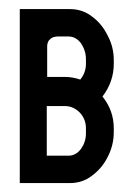

<svg xmlns="http://www.w3.org/2000/svg" viewBox="-20 -411 299 431"><path d="M136.7 0Q165 0 186.5 -16.6Q209 -33.2 221.7 -58.6Q235.4 -85 235.4 -114.3Q235.4 -117.2 235.4 -123Q235.4 -163.1 210 -194.3Q235.4 -227.5 235.4 -267.6Q235.4 -270.5 235.4 -276.4Q235.4 -305.7 221.7 -331.1Q209 -357.4 186.5 -374Q165 -390.6 136.7 -390.6Q98.6 -390.6 24.4 -390.6Q24.4 -293 24.4 0Q52.7 0 136.7 0ZM133.8 -61.5Q121.1 -61.5 85 -61.5Q85 -88.9 85 -172.9Q95.7 -172.9 126 -172.9Q144.5 -172.9 159.2 -158.2Q172.9 -143.6 172.9 -123Q172.9 -119.1 172.9 -111.3Q172.9 -92.8 162.1 -77.1Q150.4 -61.5 133.8 -61.5ZM160.2 -232.4Q142.6 -238.3 126 -238.3Q112.3 -238.3 85.9 -238.3Q85.9 -255.9 85.9 -308.6Q86.9 -318.4 91.8 -322.3Q96.7 -327.1 101.6 -328.1Q106.4 -329.1 108.4 -329.1Q116.2 -329.1 133.8 -329.1Q150.4 -329.1 162.1 -313.5Q172.9 -296.9 172.9 -278.3Q172.9 -274.4 172.9 -267.6Q172.9 -248 160.2 -232.4Z"/></svg>

Font: Lega 2020-21MOD
Style: Regular
Weight: 400
Designer: SIL Open Font License
Foundry: SIL Open Font License
Version: Version 1.00;July 1, 2020;FontCreator 13.0.0.2670 32-bit